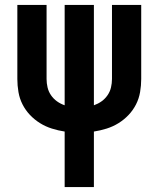

<svg xmlns="http://www.w3.org/2000/svg" viewBox="-20 -755 640 775"><path d="M241 0V-224Q215 -228 189.5 -236Q164 -244 141.5 -258Q119 -272 101 -291Q83 -310 71 -333.5Q59 -357 54.5 -383.5Q50 -410 50 -436V-735H168V-436Q168 -419 172 -402Q176 -385 186 -370.5Q196 -356 210 -346Q224 -336 241 -330V-735H359V-330Q376 -336 390 -346Q404 -356 414 -370.5Q424 -385 428 -402Q432 -419 432 -436V-735H550V-436Q550 -410 545.5 -383.5Q541 -357 529 -333.5Q517 -310 499 -291Q481 -272 458.5 -258Q436 -244 410.5 -236Q385 -228 359 -224V0Z"/></svg>

Font: Iosevka Fixed Extended
Style: Bold
Weight: 700
Width: 7
Monospace: yes
Designer: Belleve Invis
Foundry: Belleve Invis
Version: Version 24.1.1; ttfautohint (v1.8.4)